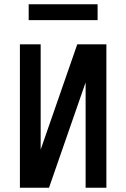

<svg xmlns="http://www.w3.org/2000/svg" viewBox="-20 -877 590 897"><path d="M209 0H73V-670H170V-178L341 -670H477V0H380V-492ZM114 -783V-857H436V-783Z"/></svg>

Font: Lode Dark
Style: Bold
Weight: 700
Monospace: yes
Designer: Belleve Invis
Foundry: Belleve Invis
Version: Version 29.2.0; ttfautohint (v1.8.3)